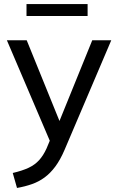

<svg xmlns="http://www.w3.org/2000/svg" viewBox="-20 -702 583 949"><path d="M64 227 43 153Q90 142 121 127.5Q152 113 173 90Q194 67 210 32L235 -28L233 10L14 -503H112L287 -72H261L436 -503H530L299 39Q278 88 253.5 121Q229 154 200.5 175Q172 196 138 208Q104 220 64 227ZM111 -623V-682H413V-623Z"/></svg>

Font: Mulish Medium
Style: Regular
Weight: 500
Designer: Vernon Adams
Foundry: Vernon Adams
Version: Version 3.603; ttfautohint (v1.8.3)